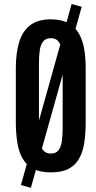

<svg xmlns="http://www.w3.org/2000/svg" viewBox="-20 -836 469 941"><path d="M131.3 84.5 82.5 70.8 331.1 -816.4 380.4 -802.7ZM229.5 8.8Q177.2 8.8 143.8 -8.3Q110.4 -25.4 91.6 -57.6Q72.8 -89.8 65.2 -135.5Q57.6 -181.2 57.6 -238.3V-503.4Q57.6 -572.3 72.8 -626Q87.9 -679.7 125.5 -710.4Q163.1 -741.2 229.5 -741.2Q279.8 -741.2 313 -723.6Q346.2 -706.1 365.2 -674.1Q384.3 -642.1 392.1 -598.6Q399.9 -555.2 399.9 -503.4V-238.3Q399.9 -182.1 393.1 -136.7Q386.2 -91.3 367.7 -58.6Q349.1 -25.9 315.9 -8.5Q282.7 8.8 229.5 8.8ZM229.5 -83.5Q254.4 -83.5 266.6 -99.4Q278.8 -115.2 283 -143.6Q287.1 -171.9 287.1 -209V-524.9Q287.1 -562.5 282.7 -590.3Q278.3 -618.2 265.9 -633.5Q253.4 -648.9 229.5 -648.9Q204.6 -648.9 191.9 -633.5Q179.2 -618.2 175 -590.3Q170.9 -562.5 170.9 -524.9V-209Q170.9 -171.9 175 -143.6Q179.2 -115.2 191.9 -99.4Q204.6 -83.5 229.5 -83.5Z"/></svg>

Font: Antonio SemiBold
Style: Regular
Weight: 600
Designer: Vernon Adams
Foundry: Vernon Adams
Version: Version 1.002